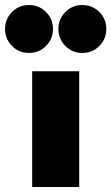

<svg xmlns="http://www.w3.org/2000/svg" viewBox="-68 -752 447 772"><path d="M61.4 -465.5H250.5V0H61.4ZM194.8 -567.3Q166.8 -595.5 166.8 -635.5Q166.8 -675.5 194.8 -703.6Q222.7 -731.8 263.2 -731.8Q303.6 -731.8 331.6 -703.6Q359.5 -675.5 359.5 -635.5Q359.5 -595.5 331.6 -567.3Q303.6 -539.1 263.2 -539.1Q222.7 -539.1 194.8 -567.3ZM117 -567.3Q89.1 -539.1 48.6 -539.1Q8.2 -539.1 -19.8 -567.3Q-47.7 -595.5 -47.7 -635.5Q-47.7 -675.5 -19.8 -703.6Q8.2 -731.8 48.6 -731.8Q89.1 -731.8 117 -703.6Q145 -675.5 145 -635.5Q145 -595.5 117 -567.3Z"/></svg>

Font: Spartan MB Black
Style: Regular
Weight: 900
Designer: Matt Bailey, Mirko Velimirovic
Foundry: Matt Bailey
Version: Version 1.005